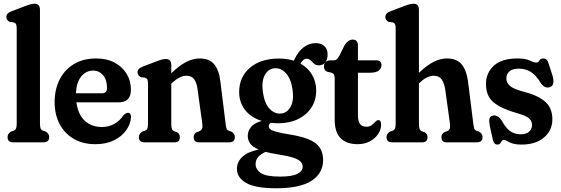

<svg xmlns="http://www.w3.org/2000/svg" viewBox="-20 -762 3002 1028"><path d="M194 -710V-100.5Q194 -81.5 198 -73.5Q202 -65.5 211 -62L225 -57.5Q243.5 -46 243.5 -28Q243.5 0 213 0H51Q20.5 0 20.5 -28Q20.5 -46 39 -57.5L52.5 -62Q62 -65.5 65.8 -73.5Q69.5 -81.5 69.5 -100.5V-609.5Q69.5 -626 65.8 -632.8Q62 -639.5 52.5 -642.5L33 -644.5Q14 -653 14 -670.5Q14 -680.5 20 -688Q26 -695.5 42.5 -702L115 -729.5Q134.5 -737 145.5 -739.5Q156.5 -742 165.5 -742Q194 -742 194 -710Z M681 -281.5Q681 -214 614.5 -214H389Q398 -148.5 434.2 -115.2Q470.5 -82 525 -82Q564 -82 593.5 -99.5Q623 -117 639.5 -143Q654 -158 665 -158Q682 -158 681.5 -134.5Q679 -97 655.2 -64Q631.5 -31 589.8 -10.5Q548 10 491 10Q424 10 375 -18.5Q326 -47 299.2 -97.8Q272.5 -148.5 272.5 -215.5Q272.5 -282.5 298.8 -335.2Q325 -388 374.8 -418.5Q424.5 -449 496 -449Q552 -449 593.5 -426.8Q635 -404.5 658 -366.8Q681 -329 681 -281.5ZM479 -384Q440.5 -384 414.8 -352.5Q389 -321 386.5 -262.5H525Q553 -262.5 553 -290.5Q553 -334.5 532 -359.2Q511 -384 479 -384Z M897 -414V-370Q941 -412 977.2 -430.5Q1013.5 -449 1049 -449Q1101 -449 1126.8 -417.8Q1152.5 -386.5 1159 -332.5L1188 -100.5Q1190 -81.5 1193 -73.5Q1196 -65.5 1205 -62L1218.5 -57.5Q1227.5 -52 1232.5 -45Q1237.5 -38 1237.5 -28Q1237.5 0 1207 0H1045Q1017 0 1017 -28Q1017 -45.5 1032.5 -54L1047 -59Q1056.5 -63 1061 -71Q1065.5 -79 1063.5 -97.5L1037.5 -285.5Q1033 -320.5 1019 -338.5Q1005 -356.5 978.5 -356.5Q941.5 -356.5 899.5 -316L897 -314V-100.5Q897 -80 900.5 -71.5Q904 -63 913.5 -59L927.5 -54Q943 -44.5 943 -28Q943 0 915 0H754Q723.5 0 723.5 -28Q723.5 -46 742 -57.5L755.5 -62Q765 -65.5 768.8 -73.5Q772.5 -81.5 772.5 -100.5V-313.5Q772.5 -330 768.8 -336.8Q765 -343.5 755.5 -346.5L735.5 -348.5Q716.5 -357 716.5 -374.5Q716.5 -384.5 722.8 -392Q729 -399.5 745.5 -406L818 -433.5Q837.5 -441 848.2 -443.5Q859 -446 868.5 -446Q897 -446 897 -414Z M1533.5 -41.5Q1630 -26 1670 5.2Q1710 36.5 1710 95.5Q1710 165 1648.5 205.5Q1587 246 1460 246Q1347 246 1297.8 217.5Q1248.5 189 1248.5 142Q1248.5 106.5 1276.2 79Q1304 51.5 1365 38.5Q1331 24 1318.8 5.5Q1306.5 -13 1306.5 -34.5Q1306.5 -60 1324 -82Q1341.5 -104 1382 -114.5Q1324 -132.5 1292.2 -173.2Q1260.5 -214 1260.5 -269Q1260.5 -350 1318.2 -399.2Q1376 -448.5 1473 -448.5Q1516.5 -448.5 1553 -437L1554.5 -439.5Q1576 -487 1605.8 -509Q1635.5 -531 1670.5 -531Q1700 -531 1717 -515.2Q1734 -499.5 1734 -470.5Q1734 -443.5 1721.5 -427.8Q1709 -412 1688.5 -412Q1671.5 -412 1661.5 -421Q1651.5 -430 1643 -438.8Q1634.5 -447.5 1621 -447.5Q1613 -447.5 1605.2 -441.8Q1597.5 -436 1588.5 -421.5Q1629.5 -399 1651.2 -361.2Q1673 -323.5 1673 -278Q1673 -225.5 1647.2 -186Q1621.5 -146.5 1575.8 -124.2Q1530 -102 1470.5 -102Q1449.5 -102 1429.5 -104.5Q1419 -96.5 1419 -86Q1419 -77.5 1426.8 -70.5Q1434.5 -63.5 1459 -56.5Q1483.5 -49.5 1533.5 -41.5ZM1450.5 -396.5Q1417 -394 1398.2 -360.8Q1379.5 -327.5 1387.5 -269.5Q1395.5 -210.5 1422.2 -181Q1449 -151.5 1483.5 -154Q1517 -156.5 1535.8 -189.8Q1554.5 -223 1546.5 -281.5Q1538 -340.5 1511.2 -369.8Q1484.5 -399 1450.5 -396.5ZM1348.5 117Q1348.5 145 1376.5 164.2Q1404.5 183.5 1480 183.5Q1544 183.5 1572.2 168.8Q1600.5 154 1600.5 131.5Q1600.5 115.5 1589.5 103.5Q1578.5 91.5 1549.2 82Q1520 72.5 1465 64Q1429 58.5 1402 51Q1372 65 1360.2 81.2Q1348.5 97.5 1348.5 117Z M1753.5 -373 1734 -377.5Q1721.5 -382 1718 -390Q1714.5 -398 1714.5 -408.5Q1714.5 -421.5 1723.8 -430.2Q1733 -439 1747.5 -439H1768.5Q1776.5 -439 1782.8 -444.2Q1789 -449.5 1798 -465L1824.5 -519.5Q1844.5 -550 1868.5 -550Q1896.5 -550 1896.5 -517V-439H1991.5Q2022.5 -439 2022.5 -414Q2022.5 -396 2007.8 -384.2Q1993 -372.5 1959.5 -372.5H1896.5V-142Q1896.5 -83.5 1941.5 -83.5Q1960 -83.5 1971 -92.5Q1982 -101.5 1989.8 -110.2Q1997.5 -119 2006 -119Q2020.5 -119 2020.5 -94Q2020.5 -67.5 2004.2 -43.8Q1988 -20 1959.8 -5Q1931.5 10 1895.5 10Q1835.5 10 1803.8 -22Q1772 -54 1772 -121.5V-338Q1772 -353 1769 -360.8Q1766 -368.5 1753.5 -373Z M2223 -710V-372Q2266.5 -413.5 2302.5 -431.2Q2338.5 -449 2373 -449Q2426.5 -449 2452.5 -416.5Q2478.5 -384 2486 -325L2514 -100.5Q2516.5 -81.5 2519.2 -73.5Q2522 -65.5 2531 -62L2545 -57.5Q2553.5 -52 2558.5 -45Q2563.5 -38 2563.5 -28Q2563.5 0 2533 0H2371Q2343.5 0 2343.5 -28Q2343.5 -45.5 2359 -54L2373 -59Q2382.5 -63 2387 -71Q2391.5 -79 2389.5 -97.5L2364.5 -278Q2359 -317 2344.8 -336.8Q2330.5 -356.5 2302.5 -356.5Q2285.5 -356.5 2267 -348Q2248.5 -339.5 2226 -318L2223 -315.5V-100.5Q2223 -80 2226.5 -71.5Q2230 -63 2239.5 -59L2254 -54Q2269 -44.5 2269 -28Q2269 0 2241 0H2080Q2049.5 0 2049.5 -28Q2049.5 -46 2068 -57.5L2081.5 -62Q2091 -65.5 2094.8 -73.5Q2098.5 -81.5 2098.5 -100.5V-609.5Q2098.5 -626 2094.8 -632.8Q2091 -639.5 2081.5 -642.5L2062 -644.5Q2043 -653 2043 -670.5Q2043 -680.5 2049 -688Q2055 -695.5 2071.5 -702L2144 -729.5Q2163.5 -737 2174.5 -739.5Q2185.5 -742 2194.5 -742Q2223 -742 2223 -710Z M2768 -43Q2797.5 -43 2813 -57Q2828.5 -71 2828.5 -92Q2828.5 -112.5 2813.8 -127Q2799 -141.5 2754 -154.5Q2687.5 -173.5 2650 -195Q2612.5 -216.5 2597.2 -244.8Q2582 -273 2582 -312Q2582 -371.5 2624 -410.2Q2666 -449 2750.5 -449Q2793.5 -449 2816 -438Q2838.5 -427 2852 -427Q2862.5 -427 2868 -438Q2873.5 -449 2888.5 -449Q2898.5 -449 2906 -442.5Q2913.5 -436 2919 -417L2938.5 -356.5Q2952 -307 2927 -296.5Q2897.5 -284.5 2875 -318Q2849.5 -360.5 2821 -377.5Q2792.5 -394.5 2758.5 -394.5Q2723 -394.5 2707 -379.2Q2691 -364 2691 -342.5Q2691 -319.5 2709.8 -302.5Q2728.5 -285.5 2782 -271.5Q2860 -252 2898.8 -217.5Q2937.5 -183 2937.5 -124Q2937.5 -63.5 2892.5 -25.8Q2847.5 12 2773.5 12Q2741 12 2722.2 5.5Q2703.5 -1 2694 -7.2Q2684.5 -13.5 2678.5 -13.5Q2671 -13.5 2667 -7.2Q2663 -1 2658 5.5Q2653 12 2643.5 12Q2623.5 12 2618.5 -16.5L2603 -84.5Q2598 -111 2600.2 -124.8Q2602.5 -138.5 2617.5 -142.5Q2644.5 -150 2667.5 -114.5Q2689 -75.5 2712.5 -59.2Q2736 -43 2768 -43Z"/></svg>

Font: Fraunces 144pt SuperSoft SemiBold
Style: Regular
Weight: 600
Version: Version 1.000;[b76b70a41]